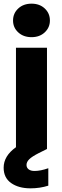

<svg xmlns="http://www.w3.org/2000/svg" viewBox="-26 -821 341 1058"><path d="M240.2 202.1Q193.8 216.8 142.1 216.8Q76.7 216.8 35.4 187.7Q-5.9 158.7 -5.9 103Q-5.9 38.6 62 -9.8V-558.1H232.9V0L187 22.9Q150.4 41.5 135.3 56.4Q120.1 71.3 120.1 87.9Q120.1 103 131.8 112.1Q143.6 121.1 164.1 121.1Q197.3 121.1 240.2 106ZM147.9 -616.2Q103 -616.2 74.5 -642.6Q45.9 -668.9 45.9 -708Q45.9 -747.6 74.5 -774.2Q103 -800.8 147.9 -800.8Q192.4 -800.8 220.7 -774.2Q249 -747.6 249 -708Q249 -669.4 220.7 -642.8Q192.4 -616.2 147.9 -616.2Z"/></svg>

Font: SVN-Poppins
Style: Bold
Weight: 700
Designer: Ninad Kale (Devanagari), Jonny Pinhorn (Latin)
Foundry: Indian Type Foundry
Version: Version 3.200;PS 1.000;hotconv 16.6.54;makeotf.lib2.5.65590